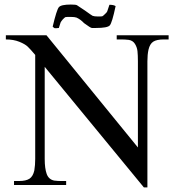

<svg xmlns="http://www.w3.org/2000/svg" viewBox="-20 -818 771 849"><path d="M5.9 -662.1H185.5L589.8 -166V-546.9Q589.8 -574.2 587.9 -591.8Q585.9 -609.4 576.7 -624Q567.4 -638.7 549.8 -641.6Q532.2 -643.6 517.6 -643.6H496.1V-662.1H725.6V-643.6H704.1Q672.9 -643.6 657.7 -633.8Q642.6 -624 636.7 -598.6Q631.8 -577.1 631.8 -546.9V10.7H616.2L177.7 -522.5V-115.2Q177.7 -73.2 186.5 -48.8Q195.3 -24.4 219.7 -19.5Q236.3 -17.6 248 -17.6H272.5V0H42V-17.6H64.5Q94.7 -17.6 110.4 -27.8Q126 -38.1 131.8 -64.5Q135.7 -87.9 135.7 -115.2V-575.2Q114.3 -600.6 102.5 -611.8Q90.8 -623 65.4 -633.3Q40 -643.6 5.9 -643.6ZM293 -797.9Q315.4 -797.9 320.3 -794.9Q327.1 -791 355.5 -771.5Q386.7 -749 389.6 -748Q397.5 -745.1 413.1 -745.1Q430.7 -745.1 432.6 -746.1Q436.5 -748 444.3 -755.9Q452.1 -762.7 454.1 -767.6Q456.1 -774.4 463.9 -796.9Q482.4 -796.9 491.2 -791Q475.6 -716.8 465.3 -705.6Q455.1 -694.3 404.3 -694.3Q400.4 -694.3 397 -694.3Q393.6 -694.3 390.6 -694.3Q388.7 -694.3 386.7 -694.3Q384.8 -694.3 382.8 -695.3Q380.9 -696.3 378.9 -697.3Q377 -698.2 374 -700.2Q353.5 -713.9 351.6 -715.8Q335.9 -732.4 318.4 -740.2Q310.5 -743.2 292 -743.2Q271.5 -743.2 269 -742.2Q266.6 -741.2 257.8 -732.4Q251 -724.6 248 -718.8Q246.1 -713.9 240.2 -694.3Q224.6 -692.4 221.7 -693.4Q218.8 -694.3 212.9 -700.2Q230.5 -774.4 240.2 -786.1Q250 -797.9 293 -797.9Z"/></svg>

Font: Menaion Unicode
Style: Regular
Weight: 400
Designer: Aleksandr Andreev
Foundry: Ponomar Technologies, Inc.
Version: 2.0